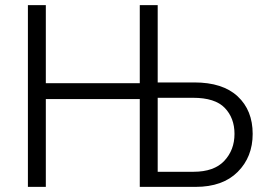

<svg xmlns="http://www.w3.org/2000/svg" viewBox="-20 -730 1048 750"><path d="M89 0V-710H159V-405H526V-710H596V-408H739Q850 -408 908.5 -353.5Q967 -299 967 -207Q967 -117 908.5 -58.5Q850 0 744 0H526V-343H159V0ZM596 -59H736Q816 -59 856 -101.5Q896 -144 896 -207Q896 -269 858 -308.5Q820 -348 734 -348H596Z"/></svg>

Font: Raleway-v4020
Style: Regular
Weight: 400
Designer: Matt McInerney, Pablo Impallari, Rodrigo Fuenzalida
Foundry: Matt McInerney, Pablo Impallari, Rodrigo Fuenzalida
Version: Version 4.020;PS 004.020;hotconv 1.0.88;makeotf.lib2.5.64775